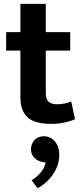

<svg xmlns="http://www.w3.org/2000/svg" viewBox="-20 -644 422 998"><path d="M345 -381H218V-161Q218 -127 233.5 -114.5Q249 -102 275 -102Q295 -102 316 -106Q337 -110 350 -117L370 -24Q353 -16 319 -8Q285 0 247 0Q160 0 123 -34.5Q86 -69 86 -138V-381H12V-477H86V-624H218V-477H345ZM200 198Q175 193 158 175.5Q141 158 141 131Q141 105 159 84.5Q177 64 209 64Q222 64 236 69.5Q250 75 261.5 86.5Q273 98 280.5 117Q288 136 288 163Q288 191 278.5 217Q269 243 253 265.5Q237 288 217 305.5Q197 323 175 334L144 293Q170 278 191 253.5Q212 229 217 201Z"/></svg>

Font: Mukta Malar
Style: Bold
Weight: 700
Designer: Aadarsh Rajan, Girish Dalvi, Yashodeep Gholap
Foundry: Ek Type
Version: Version 2.538;PS 1.000;hotconv 16.6.51;makeotf.lib2.5.65220;